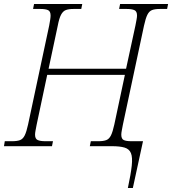

<svg xmlns="http://www.w3.org/2000/svg" viewBox="-39 -734 864 964"><path d="M603 210Q618 140 622.5 98Q627 56 618.5 35Q610 14 586.5 7Q563 0 523 0H412L417 -25H455Q480 -25 494.5 -30.5Q509 -36 518 -54Q527 -72 535 -109L588 -358H198L145 -108Q142 -92 139.5 -79Q137 -66 137 -58Q137 -37 150 -31Q163 -25 189 -25H227L222 0H-19L-15 -25H22Q47 -25 61.5 -30.5Q76 -36 85 -54Q94 -72 102 -109L208 -606Q211 -622 213 -635Q215 -648 215 -656Q215 -677 202.5 -683Q190 -689 164 -689H127L132 -714H374L369 -689H330Q306 -689 291.5 -683.5Q277 -678 267.5 -660Q258 -642 251 -605L205 -389H594L641 -606Q644 -622 646.5 -635Q649 -648 649 -656Q649 -677 636 -683Q623 -689 597 -689H559L564 -714H805L800 -689H764Q739 -689 724.5 -683.5Q710 -678 701 -660Q692 -642 684 -605L578 -108Q575 -92 572.5 -79Q570 -66 570 -58Q570 -37 582 -31Q594 -25 621 -25H679L628 210Z"/></svg>

Font: Noto Serif ExtraLight
Style: Italic
Weight: 200
Italic angle: -12°
Designer: Monotype Design Team
Foundry: Monotype Imaging Inc.
Version: Version 2.014; ttfautohint (v1.8.4.7-5d5b)